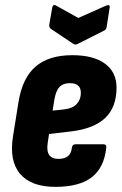

<svg xmlns="http://www.w3.org/2000/svg" viewBox="-20 -720 477 748"><path d="M196 8Q101 8 58 -43Q15 -94 31 -191L52 -322Q67 -416 118.5 -460.5Q170 -505 262 -505Q344 -505 389 -472Q434 -439 434 -379Q434 -303 390.5 -261Q347 -219 257 -208L171 -198L166 -164Q161 -132 171.5 -116.5Q182 -101 208 -101Q231 -101 244.5 -111.5Q258 -122 260 -145Q262 -158 274 -158H382Q396 -158 394 -145Q386 -67 337.5 -29.5Q289 8 196 8ZM185 -289 231 -294Q264 -298 279.5 -315.5Q295 -333 295 -358Q295 -377 284.5 -386.5Q274 -396 252 -396Q226 -396 212 -381.5Q198 -367 192 -333ZM393 -698Q410 -705 407 -689L396 -618Q395 -611 393 -607.5Q391 -604 386 -601L283 -549Q274 -544 266 -549L182 -605Q176 -609 173.5 -613Q171 -617 172 -624L183 -688Q186 -706 199 -698L285 -650Z"/></svg>

Font: Sofia Sans Condensed Black
Style: Italic
Weight: 900
Italic angle: -9°
Version: Version 4.100